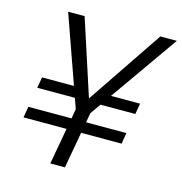

<svg xmlns="http://www.w3.org/2000/svg" viewBox="-104 -795 844 889"><g transform="rotate(15 317.5 -350.0)"><path d="M41 -174 50 -227H520L511 -174ZM276 -323H67L76 -375H274ZM337 -323 357 -375H546L537 -323ZM216 0 265 -273 114 -700H193L311 -337L556 -700H635L335 -273L286 0Z"/></g></svg>

Font: DM Sans 17pt Light
Style: Italic
Weight: 300
Italic angle: -10°
Version: Version 4.004;gftools[0.9.30]